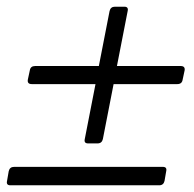

<svg xmlns="http://www.w3.org/2000/svg" viewBox="-31 -553 579 573"><path d="M64 -302Q50 -302 52 -315L58 -343Q60 -356 74 -356H264L296 -520Q299 -533 312 -533H340Q353 -533 350 -520L318 -356H508Q522 -356 520 -343L514 -315Q512 -302 498 -302H308L276 -138Q273 -125 260 -125H232Q219 -125 222 -138L254 -302ZM455 -55Q468 -55 465 -42L460 -13Q457 0 444 0H0Q-13 0 -10 -13L-5 -42Q-2 -55 11 -55Z"/></svg>

Font: Young Serif Light
Style: Italic
Weight: 300
Italic angle: -10.979°
Designer: Bastien Sozeau
Foundry: NBR — Bastien Sozeau
Version: Version 5.001